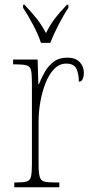

<svg xmlns="http://www.w3.org/2000/svg" viewBox="-20 -786 384 806"><path d="M40 0V-20H47Q78 -20 92 -24Q106 -28 110 -44.5Q114 -61 114 -97V-441Q114 -476 110 -492Q106 -508 90.5 -512Q75 -516 42 -516H35V-536H138L141 -432H143Q153 -457 167.5 -483Q182 -509 205 -526.5Q228 -544 262 -544Q297 -544 314.5 -525.5Q332 -507 332 -481Q332 -465 327 -454Q322 -443 311 -443Q311 -475 301 -497Q291 -519 258 -519Q230 -519 208.5 -497.5Q187 -476 172.5 -440.5Q158 -405 150 -362Q142 -319 142 -277V-97Q142 -61 146.5 -44.5Q151 -28 165.5 -24Q180 -20 211 -20H229V0ZM152 -606Q141 -640 118.5 -682.5Q96 -725 77 -753V-766H83Q113 -734 133.5 -708.5Q154 -683 173 -647Q191 -683 210.5 -708.5Q230 -734 261 -766H267V-753Q248 -725 226 -682.5Q204 -640 191 -606Z"/></svg>

Font: Noto Serif Tamil Condensed Thin
Style: Regular
Weight: 100
Width: 3
Designer: Indian Type Foundry, Tom Grace, and the Monotype Design Team
Foundry: Monotype Imaging Inc.
Version: Version 2.004; ttfautohint (v1.8.4.7-5d5b)